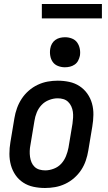

<svg xmlns="http://www.w3.org/2000/svg" viewBox="-20 -931 540 959"><path d="M205 8Q175 8 147 2Q119 -4 96 -19Q73 -34 57.5 -56.5Q42 -79 34.5 -106Q27 -133 27 -162.5Q27 -192 32 -221L52 -341Q56 -366 65 -391Q74 -416 88.5 -438Q103 -460 123.5 -478Q144 -496 168.5 -507.5Q193 -519 218 -523.5Q243 -528 268 -528Q298 -528 326 -522Q354 -516 377 -501Q400 -486 416 -463.5Q432 -441 439.5 -414Q447 -387 446.5 -357.5Q446 -328 441 -299L421 -179Q417 -154 408.5 -129Q400 -104 385.5 -82Q371 -60 350.5 -42Q330 -24 305.5 -12.5Q281 -1 255.5 3.5Q230 8 205 8ZM206 -80Q227 -80 249 -88.5Q271 -97 286 -113.5Q301 -130 309.5 -151Q318 -172 322 -193L342 -313Q344 -328 345 -343Q346 -358 344 -372.5Q342 -387 336 -400Q330 -413 320 -422.5Q310 -432 296.5 -436Q283 -440 268 -440Q247 -440 225 -431.5Q203 -423 187.5 -406.5Q172 -390 163.5 -369Q155 -348 152 -327L132 -207Q129 -192 128.5 -177Q128 -162 130 -147.5Q132 -133 137.5 -120Q143 -107 153 -97.5Q163 -88 177 -84Q191 -80 206 -80ZM304 -595Q286 -595 269.5 -601.5Q253 -608 243.5 -621.5Q234 -635 231 -652.5Q228 -670 231 -688Q233 -701 239.5 -712.5Q246 -724 256.5 -731.5Q267 -739 279.5 -742Q292 -745 305 -745Q323 -745 339.5 -738.5Q356 -732 365.5 -718.5Q375 -705 378.5 -687.5Q382 -670 379 -652Q376 -639 370 -627.5Q364 -616 353 -608.5Q342 -601 329.5 -598Q317 -595 304 -595ZM489 -839H189V-911H489Z"/></svg>

Font: Iosevka Curly Semibold
Style: Italic
Weight: 600
Italic angle: -9°
Monospace: yes
Designer: Belleve Invis
Foundry: Belleve Invis
Version: Version 22.1.2; ttfautohint (v1.8.4)